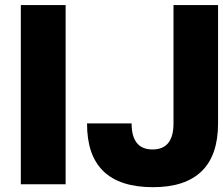

<svg xmlns="http://www.w3.org/2000/svg" viewBox="-20 -739 894 770"><path d="M63.5 -718.8H243.2V0H63.5ZM329.1 -244.1H507.8Q507.8 -139.6 591.8 -139.6Q675.8 -139.6 675.8 -244.1V-718.8H854.5V-244.1Q854.5 -116.2 788.6 -52.2Q722.7 11.7 593.8 11.7Q328.1 11.7 329.1 -244.1Z"/></svg>

Font: Min Sans Black
Style: Regular
Weight: 900
Designer: Jinseong-Kim, NotoSansCJK, Nunito
Foundry: Jinseong-Kim
Version: Version 1.000